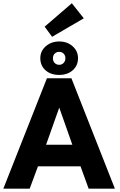

<svg xmlns="http://www.w3.org/2000/svg" viewBox="-25 -1128 718 1148"><path d="M286.5 -908 242 -968.5 404.5 -1108.5 476 -1018.5ZM216 -780Q216 -823 248.8 -851.5Q281.5 -880 329 -880Q377 -880 409.2 -851.5Q441.5 -823 441.5 -780Q441.5 -736 410 -708Q378.5 -680 329 -680Q278.5 -680 247.2 -707.8Q216 -735.5 216 -780ZM291.5 -780Q291.5 -762 302.2 -751.2Q313 -740.5 329 -740.5Q344.5 -740.5 355.2 -751.5Q366 -762.5 366 -780Q366 -797 355.2 -807.5Q344.5 -818 329 -818Q313 -818 302.2 -807.5Q291.5 -797 291.5 -780ZM255.5 -660H402L662 0H505L456.5 -133.5H202L152.5 0H-5ZM250.5 -262.5H407.5L330 -482.5H328.5Z"/></svg>

Font: League Spartan
Style: Bold
Weight: 700
Foundry: The League of Moveable Type
Version: Version 2.002